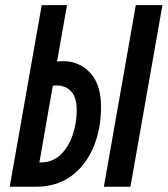

<svg xmlns="http://www.w3.org/2000/svg" viewBox="-20 -713 640 733"><path d="M17.1 0 139.2 -693.4H235.8L197.8 -478Q208 -479.5 221.2 -479.5Q282.2 -479.5 324 -435.3Q365.7 -391.1 365.7 -305.2Q365.7 -219.7 336.4 -150.4Q307.1 -81.1 251.5 -40.5Q195.8 0 116.2 0ZM376.5 0 498.5 -693.4H600.1L478 0ZM130.4 -92.8H132.8Q180.2 -92.3 211.2 -122.3Q242.2 -152.3 257.6 -198.2Q272.9 -244.1 272.9 -291.5Q272.9 -340.8 252 -363.8Q231 -386.7 195.8 -386.7Q189 -386.7 181.6 -386.2Z"/></svg>

Font: Cascadia Code NF
Style: Italic
Weight: 400
Italic angle: -10°
Monospace: yes
Designer: Aaron Bell
Foundry: Saja Typeworks
Version: Version 2404.023; ttfautohint (v1.8.4)